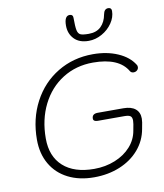

<svg xmlns="http://www.w3.org/2000/svg" viewBox="-102 -1046 974 1138"><g transform="rotate(-10 385.0 -476.5)"><path d="M76 -268Q76 -394 129.5 -495Q183 -596 277.5 -653Q372 -710 490 -710Q574 -710 639.5 -681.5Q705 -653 736 -603Q740 -598 740 -589Q740 -578 731.5 -570Q723 -562 710 -562Q697 -562 690 -572Q639 -661 482 -661Q380 -661 299.5 -610.5Q219 -560 174 -470Q129 -380 129 -266Q129 -158 195 -98.5Q261 -39 381 -39Q449 -39 507 -62.5Q565 -86 602 -127.5Q639 -169 648 -222L655 -260Q657 -276 657 -281Q657 -301 647 -308.5Q637 -316 611 -316H451Q424 -316 424 -334Q424 -363 459 -363H613Q660 -363 685 -342.5Q710 -322 710 -284L708 -261L701 -223Q689 -154 643.5 -101Q598 -48 527.5 -19Q457 10 372 10Q283 10 216 -24Q149 -58 112.5 -121Q76 -184 76 -268ZM363 -904Q363 -963 395 -963Q415 -963 415 -943Q415 -889 419.5 -867.5Q424 -846 438 -839.5Q452 -833 488 -833Q535 -833 562 -859.5Q589 -886 597 -931Q603 -963 627 -963Q647 -963 647 -943Q647 -905 623 -870Q599 -835 560.5 -813.5Q522 -792 481 -792Q424 -792 393.5 -824Q363 -856 363 -904Z"/></g></svg>

Font: Kodchasan ExtraLight
Style: Italic
Weight: 275
Italic angle: -10°
Version: Version 1.000; ttfautohint (v1.6)